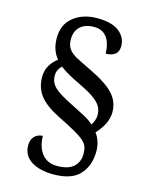

<svg xmlns="http://www.w3.org/2000/svg" viewBox="-128 -840 801 1034"><g transform="rotate(15 272.0 -323.0)"><path d="M272 114Q195 114 148 84Q101 54 101 -2Q101 -29 112 -44.5Q123 -60 137.5 -66Q152 -72 164 -72Q164 -37 176 -5.5Q188 26 213.5 45.5Q239 65 279 65Q341 65 371 38Q401 11 401 -35Q401 -57 395.5 -73.5Q390 -90 372 -106Q354 -122 319 -142Q284 -162 225 -191Q146 -230 112 -273.5Q78 -317 78 -377Q78 -415 95 -443Q112 -471 137 -489Q119 -511 109.5 -538Q100 -565 100 -601Q100 -677 152.5 -718.5Q205 -760 284 -760Q366 -760 406.5 -728Q447 -696 447 -648Q447 -616 427.5 -601.5Q408 -587 376 -587Q376 -618 367 -646Q358 -674 337 -692Q316 -710 280 -710Q231 -710 203 -685Q175 -660 175 -613Q175 -578 192.5 -556.5Q210 -535 245 -518Q280 -501 330 -476Q415 -435 454 -392.5Q493 -350 493 -291Q493 -254 474.5 -220.5Q456 -187 433 -164Q447 -145 455.5 -120.5Q464 -96 464 -65Q464 14 418.5 64Q373 114 272 114ZM401 -199Q409 -211 414.5 -225.5Q420 -240 420 -256Q420 -279 410.5 -299Q401 -319 373.5 -340.5Q346 -362 292 -388Q256 -405 224.5 -422Q193 -439 167 -459Q157 -449 149.5 -435.5Q142 -422 142 -402Q142 -375 155 -355Q168 -335 199.5 -314.5Q231 -294 288 -266Q318 -251 347.5 -235.5Q377 -220 401 -199Z"/></g></svg>

Font: Noto Serif Old Uyghur
Style: Regular
Weight: 400
Designer: Lewis McGuffie
Foundry: Google LLC
Version: Version 1.003; ttfautohint (v1.8.4.7-5d5b)